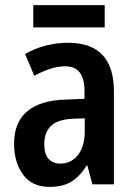

<svg xmlns="http://www.w3.org/2000/svg" viewBox="-20 -813 531 750"><path d="M246 -646Q425 -646 425 -456V-93H341L321 -167H319Q292 -124 259 -103.5Q226 -83 173 -83Q105 -83 70 -131Q35 -179 35 -251Q35 -335 86 -378Q137 -421 235 -424L310 -427V-457Q310 -554 236 -554Q206 -554 177 -544.5Q148 -535 114 -517L78 -602Q114 -623 157.5 -634.5Q201 -646 246 -646ZM262 -349Q204 -346 178.5 -320.5Q153 -295 153 -250Q153 -210 170 -192Q187 -174 216 -174Q258 -174 284.5 -207.5Q311 -241 311 -301V-351ZM389 -793V-706H110V-793Z"/></svg>

Font: Noto Sans Kannada UI Condensed SemiBold
Style: Regular
Weight: 600
Width: 3
Designer: Jelle Bosma - Monotype Design Team
Foundry: Monotype Imaging Inc.
Version: Version 2.005; ttfautohint (v1.8.4.7-5d5b)